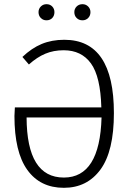

<svg xmlns="http://www.w3.org/2000/svg" viewBox="-20 -886 623 917"><path d="M524 -346Q524 -164 460 -76.5Q396 11 285 11Q172 11 110.5 -74.5Q49 -160 49 -332Q49 -343 51 -373H464Q460 -520 414.5 -583Q369 -646 284 -646Q236 -646 196.5 -629.5Q157 -613 118 -578L87 -614Q131 -656 179 -676Q227 -696 287 -696Q524 -696 524 -346ZM465 -325H107Q108 -38 285 -38Q457 -38 465 -325ZM240 -828Q240 -811 229.5 -800Q219 -789 202 -789Q186 -789 175 -800Q164 -811 164 -828Q164 -844 175 -855Q186 -866 202 -866Q219 -866 229.5 -855Q240 -844 240 -828ZM412 -828Q412 -811 401 -800Q390 -789 374 -789Q357 -789 346 -800Q335 -811 335 -828Q335 -844 346 -855Q357 -866 374 -866Q390 -866 401 -855Q412 -844 412 -828Z"/></svg>

Font: Fira Sans Condensed Light
Style: Regular
Weight: 300
Width: 3
Designer: bBox Type GmbH & Carrois Corporate GbR & Edenspiekermann AG
Foundry: bBox Type GmbH & Carrois Corporate GbR & Edenspiekermann AG
Version: Version 4.301